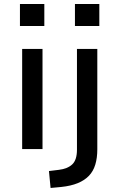

<svg xmlns="http://www.w3.org/2000/svg" viewBox="-20 -740 581 953"><path d="M79 -611V-720H200V-611ZM90 0V-497H191V0ZM352 -611V-720H473V-611ZM231 193 223 109 272 103Q315 98 338.5 76Q362 54 362 3V-497H463V1Q463 44 453 77Q443 110 421.5 132.5Q400 155 366 169Q332 183 284 188Z"/></svg>

Font: Nunito Sans 7pt Medium
Style: Regular
Weight: 500
Designer: Vernon Adams
Foundry: Vernon Adams
Version: Version 3.101;gftools[0.9.27]